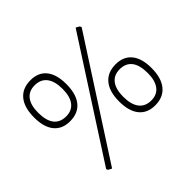

<svg xmlns="http://www.w3.org/2000/svg" viewBox="-180 -876 1169 1169"><g transform="rotate(-45 404.5 -292.0)"><path d="M161 90 138 78 133 67 611 -674 634 -661 639 -650ZM328 -471Q328 -385 291 -339.5Q254 -294 184 -294Q117 -294 81 -338Q45 -382 45 -465Q45 -551 82.5 -596.5Q120 -642 190 -642Q257 -642 292.5 -598Q328 -554 328 -471ZM83 -469Q83 -401 109.5 -366.5Q136 -332 188 -332Q238 -332 264.5 -366.5Q291 -401 291 -466Q291 -533 264 -567.5Q237 -602 186 -602Q136 -602 109.5 -568Q83 -534 83 -469ZM764 -174Q764 -88 726.5 -42Q689 4 619 4Q552 4 516 -40.5Q480 -85 480 -168Q480 -253 517.5 -298.5Q555 -344 625 -344Q692 -344 728 -300Q764 -256 764 -174ZM518 -171Q518 -104 545 -69Q572 -34 623 -34Q673 -34 699.5 -68.5Q726 -103 726 -168Q726 -236 699.5 -270.5Q673 -305 621 -305Q571 -305 544.5 -270.5Q518 -236 518 -171Z"/></g></svg>

Font: t
Style: Regular
Weight: 300
Designer: Juan Pablo del Peral
Foundry: Huerta Tipografica
Version: Version 2.004; ttfautohint (v1.8.1)